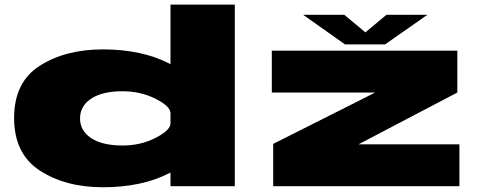

<svg xmlns="http://www.w3.org/2000/svg" viewBox="-20 -805 2075 830"><path d="M717 0H995V-785H717V-78ZM425 4.5Q594 4.5 713.5 -57.2Q833 -119 833 -151L717 -272Q717 -242 652.5 -209Q588 -176 510 -176Q422 -176 374 -208Q326 -240 326 -293Q326 -346.5 374 -378.5Q422 -410.5 510 -410.5Q588 -410.5 652.5 -378Q717 -345.5 717 -315.5L833 -435.5Q833 -467.5 713.5 -529.5Q594 -591.5 425 -591.5Q263 -591.5 152 -520.8Q41 -450 41 -295Q41 -140 152 -67.8Q263 4.5 425 4.5ZM1161 0H1966V-181H1531.5V-182L1957 -405V-586H1155V-405H1602L1161 -183ZM1471.5 -613H1644.5L1827.5 -741H1650.5L1559.5 -665L1468.5 -741H1290.5Z"/></svg>

Font: Anybody ExtraExpanded Black
Style: Regular
Weight: 900
Width: 8
Version: Version 1.113;gftools[0.9.25]